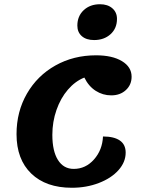

<svg xmlns="http://www.w3.org/2000/svg" viewBox="-20 -861 671 906"><path d="M58 -228Q58 -334 107 -419Q156 -504 241.5 -552Q327 -600 433 -600Q510 -600 555.5 -572.5Q601 -545 601 -499Q601 -461 574 -436Q547 -411 505 -411Q465 -411 431.5 -432.5Q398 -454 378 -495Q335 -478 300.5 -438Q266 -398 246.5 -342Q227 -286 227 -225Q227 -148 253.5 -106Q280 -64 328 -64Q384 -64 423.5 -108.5Q463 -153 466 -217Q518 -217 545.5 -198Q573 -179 573 -141Q573 -96 539 -58Q505 -20 446.5 2.5Q388 25 319 25Q197 25 127.5 -42Q58 -109 58 -228ZM345 -740Q345 -785 375 -813Q405 -841 452 -841Q488 -841 510 -822Q532 -803 532 -772Q532 -727 501.5 -699.5Q471 -672 424 -672Q387 -672 366 -690.5Q345 -709 345 -740Z"/></svg>

Font: Lemonada SemiBold
Style: Regular
Weight: 600
Designer: Mohamed Gaber (Arabic) Eduardo Tunni (Latin)
Foundry: Kief Type Foundry
Version: Version 3.006